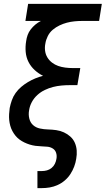

<svg xmlns="http://www.w3.org/2000/svg" viewBox="-20 -755 545 990"><path d="M173 215V127H196Q209 127 222 123.5Q235 120 246 111Q257 102 263 89.5Q269 77 271 64Q274 48 269.5 33.5Q265 19 252.5 11Q240 3 224.5 1.5Q209 0 193.5 -0.5Q178 -1 163 -3Q148 -5 133.5 -9.5Q119 -14 105.5 -20.5Q92 -27 80.5 -35.5Q69 -44 60 -55Q51 -66 44 -79Q37 -92 33 -106.5Q29 -121 27.5 -136Q26 -151 27 -167Q28 -183 30 -198Q34 -218 41 -238Q48 -258 60.5 -275.5Q73 -293 89.5 -307Q106 -321 124.5 -332Q143 -343 162.5 -351Q182 -359 202 -364Q178 -376 158.5 -394Q139 -412 127 -435.5Q115 -459 112.5 -487Q110 -515 115 -544Q117 -559 122.5 -574.5Q128 -590 138.5 -603.5Q149 -617 162 -628Q175 -639 191 -647H111L125 -735H505L491 -647H403Q384 -647 364 -645Q344 -643 325 -638Q306 -633 287 -624Q268 -615 252 -601.5Q236 -588 226.5 -569Q217 -550 214 -531Q210 -512 212.5 -493Q215 -474 224.5 -458.5Q234 -443 248.5 -432Q263 -421 280 -415Q297 -409 316.5 -406.5Q336 -404 356 -404H394L379 -316H341Q319 -316 297 -314Q275 -312 253.5 -306.5Q232 -301 211 -291Q190 -281 172.5 -265Q155 -249 144 -228.5Q133 -208 130 -186Q126 -165 131 -144Q136 -123 150.5 -110Q165 -97 185.5 -92.5Q206 -88 227.5 -87.5Q249 -87 270 -84Q291 -81 309.5 -72.5Q328 -64 343 -50.5Q358 -37 366 -18.5Q374 0 375.5 21Q377 42 373 64Q370 84 362.5 104Q355 124 343 142.5Q331 161 314 175.5Q297 190 277 199Q257 208 236.5 211.5Q216 215 195 215Z"/></svg>

Font: Iosevka SS18 Semibold
Style: Italic
Weight: 600
Italic angle: -9°
Monospace: yes
Designer: Belleve Invis
Foundry: Belleve Invis
Version: Version 25.1.1; ttfautohint (v1.8.4)